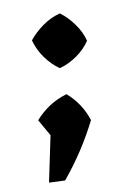

<svg xmlns="http://www.w3.org/2000/svg" viewBox="-97 -490 441 643"><g transform="rotate(-15 124.0 -168.5)"><path d="M-6 97 40 -55 13 -114Q62 -161 127 -174Q170 -130 184 -69Q127 24 48 104ZM128 -264Q104 -284 86 -314Q68 -344 62 -378Q84 -401 114 -418.5Q144 -436 176 -441Q200 -419 217.5 -389.5Q235 -360 240 -329Q220 -304 189.5 -286.5Q159 -269 128 -264Z"/></g></svg>

Font: Piazzolla SC
Style: Bold Italic
Weight: 700
Italic angle: -11.3°
Designer: Juan Pablo del Peral
Foundry: Huerta Tipografica
Version: Version 1.330